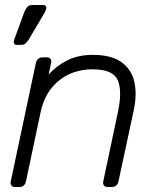

<svg xmlns="http://www.w3.org/2000/svg" viewBox="-20 -750 630 770"><path d="M47 -570Q39 -570 36.5 -576Q34 -582 37 -591L78 -703Q83 -715 90 -722.5Q97 -730 109 -730H154Q161 -730 164 -725Q167 -720 165 -714Q164 -710 162 -705.5Q160 -701 157 -696L95 -591Q88 -581 82 -575.5Q76 -570 65 -570ZM41 0Q31 0 26 -6Q21 -12 23 -22L124 -498Q126 -508 133.5 -514Q141 -520 151 -520H168Q178 -520 182.5 -514Q187 -508 185 -498L175 -451Q206 -486 250 -508Q294 -530 351 -530Q427 -530 467.5 -500.5Q508 -471 519 -420.5Q530 -370 516 -306L455 -22Q453 -12 446 -6Q439 0 429 0H412Q402 0 397 -6Q392 -12 394 -22L453 -301Q471 -386 452 -429Q433 -472 351 -472Q272 -472 216 -426.5Q160 -381 143 -301L84 -22Q82 -12 75 -6Q68 0 58 0Z"/></svg>

Font: Rubik Light
Style: Italic
Weight: 300
Italic angle: -12°
Designer: Hubert and Fischer
Foundry: Hubert and Fischer
Version: Version 2.300;gftools[0.9.30]